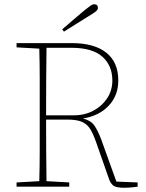

<svg xmlns="http://www.w3.org/2000/svg" viewBox="-20 -879 688 904"><path d="M273 -741Q300 -764 326.5 -787Q353 -810 376 -829Q397 -846 406.5 -852.5Q416 -859 423 -859Q441 -859 441 -842Q441 -833 431 -825Q421 -817 396 -802Q368 -785 339 -766.5Q310 -748 281 -730ZM316 -654H199Q198 -583 197.5 -506.5Q197 -430 197 -336H327Q379 -336 420 -358Q461 -380 485 -417Q509 -454 509 -500Q509 -570 462 -612Q415 -654 316 -654ZM58 -656V-676H318Q424 -676 480.5 -631Q537 -586 537 -500Q537 -430 492.5 -382Q448 -334 371 -321Q407 -312 423.5 -289Q440 -266 456 -224L528 -24L628 -20V0Q619 1 602 3Q585 5 564 5Q527 5 514 -5Q501 -15 494 -34L432 -211Q419 -248 405 -271Q391 -294 366.5 -305Q342 -316 296 -316H197Q197 -235 197.5 -164.5Q198 -94 199 -26L306 -20V0H58V-20L165 -26Q167 -97 167 -168Q167 -239 167 -310V-367Q167 -438 167 -509Q167 -580 165 -650Z"/></svg>

Font: Source Serif 4 ExtraLight
Style: Regular
Weight: 200
Designer: Frank Grießhammer
Foundry: Adobe
Version: Version 4.005;hotconv 1.1.0;makeotfexe 2.6.0